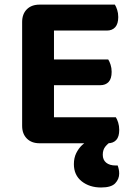

<svg xmlns="http://www.w3.org/2000/svg" viewBox="-20 -627 586 843"><path d="M77.2 -416.2H217V-6.7Q208.4 -4.4 190.8 -1.2Q173.2 2 153.6 2Q118.4 2 97.8 -18.8Q77.2 -39.5 77.2 -74.4ZM217 -190.6 77.2 -190.9V-530.3Q77.2 -565.5 97.8 -586.1Q118.4 -606.7 153.6 -606.7Q173.2 -606.7 190.8 -603.7Q208.4 -600.7 217 -598ZM153.6 -252.9V-365.8H455.2Q460.9 -357.2 465.5 -342.9Q470.2 -328.6 470.2 -311.4Q470.2 -281.5 456.9 -267.2Q443.6 -252.9 420 -252.9ZM153.6 2V-112.2H488.6Q494.2 -103.6 498.9 -88.8Q503.5 -74.1 503.5 -56.5Q503.5 -26.6 490.3 -12.3Q477 2 453.4 2ZM153.6 -492.8V-606.7H484.3Q489.9 -598.1 494.5 -583.8Q499.2 -569.5 499.2 -552.2Q499.2 -522.4 485.9 -507.6Q472.6 -492.8 449.1 -492.8ZM367.1 -9.7 472.6 -9Q455.6 1.1 443.4 15.5Q431.2 29.8 431.2 52.5Q431.2 74.9 446.2 87.3Q461.2 99.6 488.2 99.6H496.6Q499.6 107.6 501.4 116.2Q503.3 124.9 503.3 135.1Q503.3 159.1 486 177.6Q468.7 196.2 423.9 196.2Q373 196.2 338.7 169.1Q304.4 141.9 304.4 93.6Q304.4 66.3 314.7 45.4Q325.1 24.6 339.8 10.6Q354.5 -3.4 367.1 -9.7Z"/></svg>

Font: Baloo Tamma 2
Style: Regular
Weight: 400
Designer: Divya Kowshik, Shuchita Grover and Ek Type
Foundry: Ek Type
Version: Version 1.700